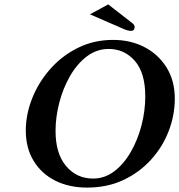

<svg xmlns="http://www.w3.org/2000/svg" viewBox="-20 -839 813 871"><path d="M471 -819 579 -735Q591 -726 591 -716Q591 -712 588 -705.5Q585 -699 574 -699Q567 -699 557.5 -701.5Q548 -704 533 -711L388 -774ZM375 12Q294 12 231.5 -19Q169 -50 133 -108.5Q97 -167 97 -247Q97 -320 126 -393Q155 -466 208 -526Q261 -586 333.5 -622Q406 -658 493 -658Q572 -658 635 -625.5Q698 -593 735.5 -533Q773 -473 773 -391Q773 -317 745.5 -245Q718 -173 665.5 -115Q613 -57 540 -22.5Q467 12 375 12ZM473 -617Q419 -617 374.5 -583.5Q330 -550 298 -494.5Q266 -439 249 -373.5Q232 -308 232 -245Q232 -142 280 -85.5Q328 -29 402 -29Q455 -29 498.5 -62Q542 -95 573.5 -150Q605 -205 622 -270.5Q639 -336 639 -402Q639 -509 591.5 -563Q544 -617 473 -617Z"/></svg>

Font: Libertinus Serif Semibold Italic
Style: Regular
Weight: 600
Italic angle: -11.5°
Designer: Philipp H. Poll, Khaled Hosny
Foundry: Caleb Maclennan
Version: Version 7.051;RELEASE